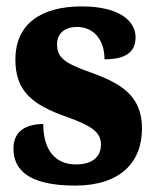

<svg xmlns="http://www.w3.org/2000/svg" viewBox="-20 -569 484 599"><path d="M215 10C353 10 423 -61 423 -168C423 -270 358 -309 263 -343C180 -372 158 -390 158 -431C158 -466 184 -485 220 -485C268 -485 306 -450 306 -384C373 -384 403 -407 403 -453C403 -501 356 -549 235 -549C110 -549 28 -496 28 -383C28 -284 81 -242 189 -204C261 -178 295 -159 295 -118C295 -85 274 -56 217 -56C158 -56 115 -94 115 -182C64 -182 22 -162 22 -106C22 -41 66 10 215 10Z"/></svg>

Font: Noto Serif Ethiopic Condensed Black
Style: Regular
Weight: 900
Width: 3
Designer: Monotype Design Team
Foundry: Monotype Imaging Inc.
Version: Version 2.102